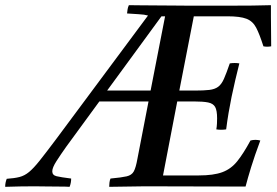

<svg xmlns="http://www.w3.org/2000/svg" viewBox="-125 -721 1070 742"><path d="M297 1Q297 -6 298 -15Q299 -24 302 -31Q345 -35 364.5 -39.5Q384 -44 392 -58.5Q400 -73 406 -107L449 -329H259L131 -154Q109 -123 93 -98Q77 -73 77 -59Q77 -44 93.5 -40Q110 -36 150 -31Q150 -14 144 1Q130 0 103.5 0Q77 0 50 -0.5Q23 -1 8 -1Q-20 -1 -47.5 -0.5Q-75 0 -105 1Q-105 -15 -99 -30Q-69 -32 -49.5 -37Q-30 -42 -12.5 -56.5Q5 -71 28.5 -100.5Q52 -130 91 -182L447 -661Q433 -665 412 -666Q391 -667 366 -669Q367 -677 368 -684.5Q369 -692 373 -701Q387 -701 416.5 -700.5Q446 -700 482.5 -700Q519 -700 554 -699.5Q589 -699 614 -699H746Q807 -699 850.5 -699.5Q894 -700 922 -701V-657Q922 -630 922.5 -602Q923 -574 923 -542Q907 -539 893 -542Q878 -589 865 -614Q852 -639 827.5 -648.5Q803 -658 754 -658H624L568 -371H627Q663 -371 684 -373.5Q705 -376 718 -385.5Q731 -395 740.5 -416.5Q750 -438 763 -476Q782 -479 800 -476Q793 -449 784.5 -412.5Q776 -376 770 -347Q764 -318 758.5 -285.5Q753 -253 749 -221Q729 -218 711 -221Q713 -232 713.5 -244Q714 -256 714 -264Q714 -294 706.5 -307.5Q699 -321 679.5 -325Q660 -329 623 -329H560L505 -43H643Q700 -43 734 -55.5Q768 -68 792 -98Q816 -128 843 -178Q862 -183 881 -178Q859 -119 845.5 -75Q832 -31 824 0Q726 0 629 -0.5Q532 -1 435 -1Q407 -1 366.5 0Q326 1 297 1ZM499 -658 289 -371H457L513 -658Z"/></svg>

Font: Tiro Bangla
Style: Italic
Weight: 400
Italic angle: -11°
Designer: Bangla: John Hudson & Fiona Ross, assisted by Neelakash Kshetrimayum. Latin: John Hudson with Paul Hanslow, assisted by 
Foundry: Tiro Typeworks Ltd.
Version: Version 1.60